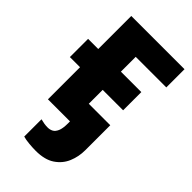

<svg xmlns="http://www.w3.org/2000/svg" viewBox="-293 -802 1163 1163"><g transform="rotate(45 289.0 -220.5)"><path d="M265 273Q239 273 207 270Q175 267 155 261V113Q175 118 188 120Q201 122 217 122Q235 122 250.5 114Q266 106 276 83.5Q286 61 286 18V0H97V-275H10V-431H97V-714H553V-558H291V-431H466V-275H291V-156H475V58Q475 113 454.5 162Q434 211 388 242Q342 273 265 273Z"/></g></svg>

Font: Noto Sans Black
Style: Regular
Weight: 900
Designer: Monotype Design Team
Foundry: Monotype Imaging Inc.
Version: Version 2.007